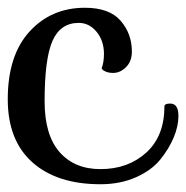

<svg xmlns="http://www.w3.org/2000/svg" viewBox="-20 -472 480 495"><path d="M404 -199Q405 -205 419 -205Q440 -205 440 -173Q440 -147 428 -118Q416 -89 393.5 -61Q371 -33 330.5 -15Q290 3 239 3Q127 3 63.5 -53.5Q0 -110 0 -216Q0 -329 56 -390.5Q112 -452 199 -452Q262 -452 291 -418.5Q320 -385 320 -339Q320 -314 305 -299Q290 -284 272 -284Q261 -284 253.5 -287Q246 -290 244 -293L242 -296Q248 -311 248 -333Q248 -367 229 -390Q210 -413 183 -413Q136 -413 115.5 -367Q95 -321 95 -211Q95 -124 133.5 -80Q172 -36 239 -36Q310 -36 357 -78.5Q404 -121 404 -199Z"/></svg>

Font: Sofia
Style: Regular
Weight: 400
Designer: Paula Nazal and Daniel Hernndez
Foundry: Paula Nazal, Daniel Hernndez
Version: Version 1.001